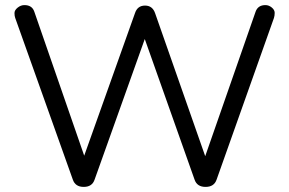

<svg xmlns="http://www.w3.org/2000/svg" viewBox="-20 -731 1141 757"><path d="M1060.1 -660.2 834 -22.9Q824.2 5.9 790.5 5.9Q756.8 5.9 747.1 -22.9L550.8 -577.1L353 -22.9Q343.3 5.9 310.1 5.9Q276.9 5.9 267.1 -22.9L40 -660.2Q37.1 -668 37.1 -679.4Q37.1 -690.9 49.6 -700.9Q62 -710.9 76.2 -710.9Q106.4 -710.9 115.2 -685.1L312 -117.2L512.2 -679.2Q522 -709 551.8 -709Q581.5 -709 591.8 -678.2L789.1 -115.2L987.8 -685.1Q997.1 -710.9 1026.4 -710.9Q1040 -710.9 1051.5 -701.4Q1063 -691.9 1063 -680.4Q1063 -668.9 1060.1 -660.2Z"/></svg>

Font: Nunito-Regular
Style: Regular
Weight: 400
Designer: Vernon Adams
Foundry: newtypography
Version: Version 3.000